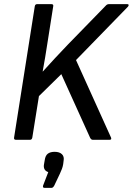

<svg xmlns="http://www.w3.org/2000/svg" viewBox="-20 -675 641 927"><path d="M57 0Q46 0 48 -11L148 -645Q150 -655 159 -655H228Q239 -655 237 -645L209 -467Q204 -432 198 -398Q192 -364 186 -330H187Q216 -362 246 -394.5Q276 -427 306 -458L491 -648Q497 -655 506 -655H595Q600 -655 601 -651.5Q602 -648 598 -643L347 -385L516 -11Q518 -6 516.5 -3Q515 0 509 0H428Q420 0 415 -10L276 -317L168 -211L136 -11Q134 0 125 0ZM195 232Q185 232 188 221L213 156Q186 147 193 115L196 98Q199 76 211 67Q223 58 244 58Q267 58 279 69.5Q291 81 287 102L285 118Q283 130 279 140.5Q275 151 269 164L242 221Q236 232 229 232Z"/></svg>

Font: Sofia Sans Semi Condensed Medium
Style: Italic
Weight: 500
Italic angle: -9°
Version: Version 4.100